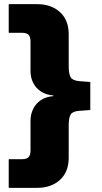

<svg xmlns="http://www.w3.org/2000/svg" viewBox="-20 -725 490 925"><path d="M22 180V42H86Q108 42 117.5 32Q127 22 127 0V-143Q127 -174 140 -200.5Q153 -227 177.5 -243Q202 -259 237 -262V-265Q202 -268 177.5 -284Q153 -300 140 -325.5Q127 -351 127 -383V-525Q127 -548 117.5 -557.5Q108 -567 86 -567H22V-705H159Q227 -705 269 -666.5Q311 -628 311 -560V-407Q311 -368 320.5 -352.5Q330 -337 362 -334L415 -330V-195L362 -191Q330 -189 320.5 -173.5Q311 -158 311 -119V35Q311 103 269 141.5Q227 180 159 180Z"/></svg>

Font: Nunito Sans 8pt Black
Style: Regular
Weight: 900
Version: Version 3.101;gftools[0.9.27]